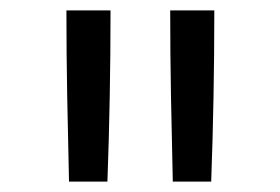

<svg xmlns="http://www.w3.org/2000/svg" viewBox="-20 -792 540 370"><path d="M187 -442H113Q111 -524 109.5 -606.5Q108 -689 108 -772H193Q193 -689 191.5 -606.5Q190 -524 187 -442ZM387 -442H313Q311 -524 309.5 -606.5Q308 -689 308 -772H393Q393 -689 391.5 -606.5Q390 -524 387 -442Z"/></svg>

Font: Huly
Style: Regular
Weight: 400
Designer: Belleve Invis
Foundry: Belleve Invis
Version: Version 33.2.5; ttfautohint (v1.8.4)